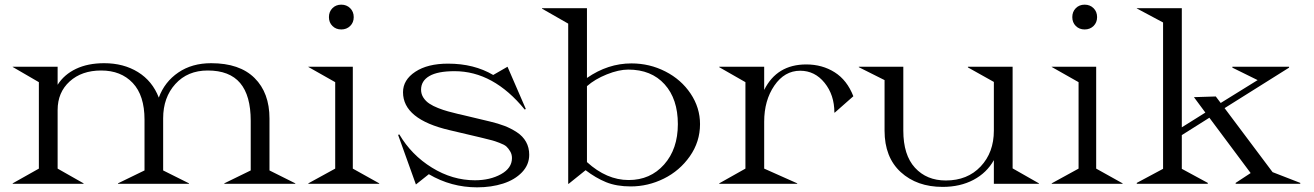

<svg xmlns="http://www.w3.org/2000/svg" viewBox="-20 -785 5613 820"><path d="M34.2 -499V-500H226.1V-422.9Q253.9 -466.8 304.7 -491Q355.5 -515.1 424.8 -515.1Q507.8 -515.1 569.3 -477.1Q630.9 -439 658.2 -368.2Q683.1 -435.5 741.5 -475.3Q799.8 -515.1 881.8 -515.1Q1003.4 -515.1 1067.1 -451.9Q1130.9 -388.7 1130.9 -278.8V-57.1L1241.2 -2V0H938V-2L1050.8 -57.1V-269Q1050.8 -377 1005.6 -430.4Q960.4 -483.9 867.2 -483.9Q781.2 -483.9 729 -426.3Q676.8 -368.7 676.8 -279.8V-57.1L787.1 -2V0H483.9V-2L597.2 -57.1V-273.9Q597.2 -377.4 546.9 -430.7Q496.6 -483.9 412.1 -483.9Q329.1 -483.9 277.6 -437.3Q226.1 -390.6 226.1 -314.9V-64.9L336.9 -2V0H34.2V-2L146 -64.9V-434.1Z M1296.9 -499V-500H1486.8V-64.9L1599.6 -2V0H1296.9V-2L1411.6 -64.9V-434.1ZM1399.7 -674.1Q1384.8 -689 1384.8 -711.9Q1384.8 -734.9 1399.7 -750Q1414.6 -765.1 1437.5 -765.1Q1460.4 -765.1 1475.6 -750Q1490.7 -734.9 1490.7 -711.9Q1490.7 -689 1475.6 -674.1Q1460.4 -659.2 1437.5 -659.2Q1414.6 -659.2 1399.7 -674.1Z M1756.3 2.9 1680.2 -209 1685.5 -210.9Q1737.3 -123 1824.7 -69.1Q1912.1 -15.1 2008.3 -15.1Q2072.8 -15.1 2119.6 -41Q2166.5 -66.9 2166.5 -109.9Q2166.5 -126 2158.7 -138.9Q2150.9 -151.9 2142.6 -159.4Q2134.3 -167 2113 -175Q2091.8 -183.1 2082 -185.5Q2072.3 -188 2044.9 -194.8Q2042 -195.8 2040.3 -196Q2038.6 -196.3 2035.9 -197Q2033.2 -197.8 2031.2 -198.2L1900.4 -229Q1701.2 -275.4 1701.2 -391.1Q1701.2 -443.8 1753.7 -478.5Q1806.2 -513.2 1893.6 -513.2Q2004.4 -513.2 2086.4 -464.8L2147.5 -500L2225.6 -319.8L2221.2 -316.9Q2087.4 -481 1921.4 -481Q1849.1 -481 1813.7 -460.2Q1778.3 -439.5 1778.3 -401.9Q1778.3 -383.3 1788.3 -367.9Q1798.3 -352.5 1814 -342.3Q1829.6 -332 1851.3 -323.5Q1873 -314.9 1893.6 -309.3Q1914.1 -303.7 1936.5 -298.3Q1940.9 -297.4 1943.4 -296.9L2072.3 -266.1Q2107.4 -257.8 2134.8 -247.3Q2162.1 -236.8 2187.5 -220.2Q2212.9 -203.6 2226.6 -179.2Q2240.2 -154.8 2240.2 -124Q2240.2 -81.5 2209.5 -49.3Q2178.7 -17.1 2128.7 -1Q2078.6 15.1 2017.6 15.1Q1906.7 15.1 1811.5 -41Z M2294.9 -750H2486.8V-452.1Q2576.2 -514.2 2676.8 -514.2Q2754.4 -514.2 2821.8 -479.7Q2889.2 -445.3 2929.4 -385.3Q2969.7 -325.2 2969.7 -254.9Q2969.7 -179.7 2926.3 -117.7Q2882.8 -55.7 2815.2 -22.2Q2747.6 11.2 2673.8 11.2Q2613.3 11.2 2568.8 -6.8Q2524.4 -24.9 2481 -58.1L2408.7 0H2406.7V-684.1L2294.9 -748ZM2486.8 -92.8Q2570.8 -16.1 2665 -16.1Q2757.3 -16.1 2816.2 -82.3Q2875 -148.4 2875 -254.9Q2875 -362.3 2818.4 -425Q2761.7 -487.8 2663.1 -487.8Q2622.6 -487.8 2571.5 -467.3Q2520.5 -446.8 2486.8 -417Z M3051.8 -500H3243.7V-400.9Q3297.9 -509.8 3423.3 -509.8Q3491.7 -509.8 3544.7 -476.3Q3597.7 -442.9 3624.5 -374L3545.4 -304.2H3543.5Q3543.5 -379.4 3501.7 -431.2Q3460 -482.9 3397.5 -482.9Q3330.6 -482.9 3287.1 -419.4Q3243.7 -356 3243.7 -265.1V-64.9L3384.8 -2V0H3051.8V-2L3163.6 -64.9V-434.1L3051.8 -498Z M4417 0H4224.6V-101.1Q4194.3 -46.9 4137.5 -16.8Q4080.6 13.2 4005.9 13.2Q3896 13.2 3826.9 -50Q3757.8 -113.3 3757.8 -227.1V-442.9L3647.9 -498V-500H3837.9V-227.1Q3837.9 -123 3887.7 -68.6Q3937.5 -14.2 4019.5 -14.2Q4111.8 -14.2 4168.2 -74Q4224.6 -133.8 4224.6 -227.1V-435.1L4113.8 -497.1V-500H4304.7V-65.9L4417 -2Z M4471.7 -499V-500H4661.6V-64.9L4774.4 -2V0H4471.7V-2L4586.4 -64.9V-434.1ZM4574.5 -674.1Q4559.6 -689 4559.6 -711.9Q4559.6 -734.9 4574.5 -750Q4589.4 -765.1 4612.3 -765.1Q4635.3 -765.1 4650.4 -750Q4665.5 -734.9 4665.5 -711.9Q4665.5 -689 4650.4 -674.1Q4635.3 -659.2 4612.3 -659.2Q4589.4 -659.2 4574.5 -674.1Z M5027.3 -208V-64L5138.2 -3.9V0H4835V-3.9L4947.3 -64V-689L4835 -749V-750H5027.3V-241.2L5127.9 -304.2L5079.1 -370.1L5172.4 -373L5193.4 -345.2L5351.1 -442.9L5243.2 -496.1V-500H5485.4V-496.1L5210 -323.2L5415 -49.8L5533.2 -3.9V0H5257.3V-3.9L5321.3 -45.9L5145 -282.2Z"/></svg>

Font: Messapia
Style: Regular
Weight: 400
Designer: Luca Marsano
Foundry: Collletttivo
Version: Version 1.000;FEAKit 1.0